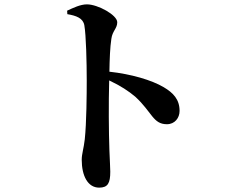

<svg xmlns="http://www.w3.org/2000/svg" viewBox="-20 -810 1040 881"><path d="M288 -761 289 -745C330 -738 361 -727 367 -694C375 -649 378 -523 378 -440C378 -380 377 -246 369 -171C364 -127 355 -104 355 -77C355 -3 383 51 435 51C475 51 486 30 486 -22C486 -36 484 -70 482 -121C479 -207 478 -335 481 -441C534 -416 570 -392 601 -366C678 -295 682 -240 746 -240C782 -240 804 -269 804 -301C804 -354 775 -384 731 -410C675 -443 582 -470 482 -481C483 -539 485 -593 491 -632C496 -669 518 -679 518 -708C518 -741 429 -790 379 -790C349 -790 316 -774 288 -761Z"/></svg>

Font: Noto Serif CJK TC
Style: Bold
Weight: 700
Designer: Ryoko NISHIZUKA 西塚涼子 (kana & ideographs); Frank Grießhammer (Latin, Greek & Cyrillic); Wenlong ZHANG 张文龙 (bopomofo); San
Foundry: Adobe
Version: Version 2.001;hotconv 1.1.0;makeotfexe 2.6.0